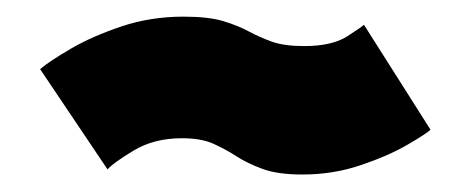

<svg xmlns="http://www.w3.org/2000/svg" viewBox="-20 -458 530 225"><path d="M334.5 -253.5Q371 -253.5 403.8 -264.8Q436.5 -276 458.2 -288.8Q480 -301.5 484.5 -306L406.5 -429Q405.5 -427.5 387.5 -415.8Q369.5 -404 336.5 -404Q313 -404 298.5 -409.2Q284 -414.5 271.5 -421.2Q259 -428 241.8 -433.2Q224.5 -438.5 195 -438.5Q156.5 -438.5 122.2 -427Q88 -415.5 62.8 -400.8Q37.5 -386 27 -377L106 -259.5Q112.5 -267 136.5 -281.5Q160.5 -296 193 -296Q216 -296 230.2 -289.5Q244.5 -283 257.2 -274.8Q270 -266.5 287.8 -260Q305.5 -253.5 334.5 -253.5Z"/></svg>

Font: Anybody Black
Style: Italic
Weight: 900
Italic angle: -10°
Designer: Tyler Finck
Foundry: Etcetera Type Company
Version: Version 1.113;gftools[0.9.25]